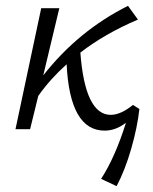

<svg xmlns="http://www.w3.org/2000/svg" viewBox="-20 -442 523 657"><path d="M121 -414H183L128 -184Q248 -337 418 -422L452 -375Q339 -327 255 -262Q271 -49 359 -49Q393 -49 435 -83L457 -69Q450 -6 429 67Q408 140 379 195L326 170Q374 96 411 -22Q376 5 338 5Q219 5 208 -222Q153 -173 111 -114L83 0H33Z"/></svg>

Font: LXGW Bright GB
Style: Italic
Weight: 400
Italic angle: -12°
Designer: Christian Thalmann (Catharsis Fonts)
Foundry: LXGW / Christian Thalmann (Catharsis Fonts) / Fontworks Inc.
Version: Version 5.510